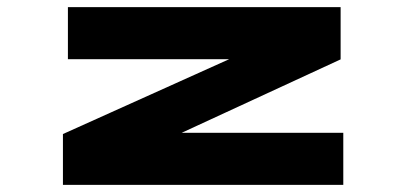

<svg xmlns="http://www.w3.org/2000/svg" viewBox="-20 -520 1140 540"><path d="M157 0V-143L624.5 -353.5H171V-500H938V-353L491 -146.5H945.5V0Z"/></svg>

Font: Trispace Expanded ExtraBold
Style: Regular
Weight: 800
Width: 7
Designer: Tyler Finck
Foundry: Etcetera Type Company
Version: Version 1.210; ttfautohint (v1.8.3)